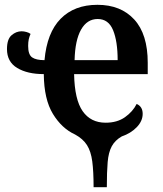

<svg xmlns="http://www.w3.org/2000/svg" viewBox="-20 -568 676 798"><path d="M369 210Q369 145 363.5 103Q358 61 341.5 35Q325 9 292 -9Q237 -34 200 -94.5Q163 -155 162 -260Q94 -260 51.5 -285.5Q9 -311 9 -364Q9 -405 28 -421.5Q47 -438 70 -438Q79 -438 90 -435Q101 -432 107 -427Q102 -416 99.5 -404.5Q97 -393 97 -377Q97 -341 113.5 -329.5Q130 -318 165 -318Q175 -432 232 -490Q289 -548 385 -548Q482 -548 538 -487Q594 -426 594 -307V-260H288Q290 -154 323.5 -106Q357 -58 419 -58Q467 -58 499.5 -81Q532 -104 548 -136Q573 -125 573 -95Q573 -65 548.5 -39.5Q524 -14 486 -1Q458 15 444.5 40Q431 65 427.5 105.5Q424 146 424 210ZM469 -318Q469 -396 450 -442.5Q431 -489 386 -489Q342 -489 317 -445Q292 -401 290 -318Z"/></svg>

Font: Noto Serif SemiCondensed SemiBold
Style: Regular
Weight: 600
Width: 4
Designer: Monotype Design Team
Foundry: Monotype Imaging Inc.
Version: Version 2.013; ttfautohint (v1.8.4.7-5d5b)